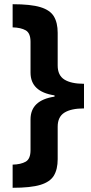

<svg xmlns="http://www.w3.org/2000/svg" viewBox="-20 -734 434 912"><path d="M40 48Q79 47 102 34Q125 21 125 -21V-167Q125 -258 239 -275V-281Q125 -298 125 -389V-535Q125 -577 102 -590Q79 -603 40 -604V-714Q126 -714 172 -700Q218 -686 236 -656Q254 -626 254 -578V-423Q254 -376 286 -356Q318 -336 379 -336V-219Q318 -219 286 -199Q254 -179 254 -132V22Q254 70 236 100Q218 130 172 144Q126 158 40 158Z"/></svg>

Font: Noto Sans NKo Unjoined
Style: Bold
Weight: 700
Designer: Monotype Design Team
Foundry: Monotype Imaging Inc.
Version: Version 2.004